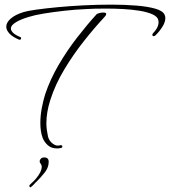

<svg xmlns="http://www.w3.org/2000/svg" viewBox="-20 -579 733 828"><path d="M62 -408Q34 -420 20.5 -434.5Q7 -449 7 -464Q7 -482 26.5 -499Q46 -516 82 -527Q98 -532 137 -537.5Q176 -543 229 -548Q282 -553 341.5 -556Q401 -559 459 -559Q517 -559 567 -555Q617 -551 650 -541.5Q683 -532 690 -515Q693 -509 693 -501Q693 -484 681 -464.5Q669 -445 652 -428Q648 -423 643 -423Q637 -423 637 -429Q637 -433 641 -437Q668 -465 663 -491Q660 -507 638 -517Q616 -527 582.5 -532.5Q549 -538 511.5 -540Q474 -542 439 -542Q412 -542 389.5 -541.5Q367 -541 354 -540Q305 -538 256.5 -532.5Q208 -527 168.5 -520.5Q129 -514 104 -506Q70 -496 48.5 -483Q27 -470 27 -456Q27 -447 36.5 -437.5Q46 -428 68 -419Q71 -418 71 -415Q71 -406 62 -408ZM225 61Q202 61 187 48Q172 35 164 16Q154 -11 154 -48Q154 -81 160.5 -114.5Q167 -148 175 -173Q196 -236 232.5 -298.5Q269 -361 312.5 -417Q356 -473 397 -518Q399 -520 408 -522.5Q417 -525 425 -525Q438 -525 438 -519Q438 -513 430 -505Q388 -460 342 -402Q296 -344 257 -279Q218 -214 197 -148Q180 -95 180 -47Q180 -33 182 -18.5Q184 -4 187 10Q192 29 207.5 40.5Q223 52 237 48L241 47Q249 47 249 53Q249 59 238 60Q234 61 231 61Q228 61 225 61ZM171 100Q190 100 190 119Q190 144 172 166Q154 188 139 203Q136 205 128.5 213.5Q121 222 113 228Q112 229 111 229Q109 229 107.5 226Q106 223 107 220Q109 217 119 208Q129 199 137 189Q160 161 160 140Q160 133 155.5 127.5Q151 122 151 116Q151 111 156 105.5Q161 100 171 100Z"/></svg>

Font: Waterfall
Style: Regular
Weight: 400
Designer: Robert E. Leuschke
Foundry: Robert E. Leuschke
Version: Version 1.010; ttfautohint (v1.8.3)